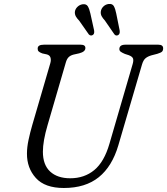

<svg xmlns="http://www.w3.org/2000/svg" viewBox="-20 -923 834 958"><path d="M526 -205.5 641.5 -602Q647 -620 644 -630.2Q641 -640.5 623 -647.5L603 -654Q589 -660 582.2 -665Q575.5 -670 575.5 -678.5Q576 -700 605.5 -700H770Q794 -700 794 -682Q794 -671 788.5 -665.5Q783 -660 765 -654.5L736 -647Q717 -641.5 706 -632.2Q695 -623 688.5 -601L570.5 -198Q539.5 -92.5 472.8 -38.8Q406 15 298.5 15Q204 15 159 -34.8Q114 -84.5 114.5 -157Q114.5 -188 122.5 -225.5Q130.5 -263 141 -299L231 -607.5Q235.5 -623 232 -635.2Q228.5 -647.5 214 -651.5L191 -656.5Q177.5 -661.5 172.5 -666.8Q167.5 -672 168 -681Q168 -700 199 -700H382.5Q406.5 -700 406 -683Q406 -665 375.5 -657L346.5 -650.5Q331.5 -646.5 322.5 -637.8Q313.5 -629 308.5 -611.5L217.5 -299Q194 -219.5 194 -166Q194 -100.5 230.2 -67Q266.5 -33.5 330.5 -33.5Q401 -33.5 450.5 -74.5Q500 -115.5 526 -205.5ZM560 -855.5 577 -771.5Q578 -764.5 577 -758.5Q576 -752.5 570.5 -748.5Q559 -741.5 550.5 -752L503 -821Q493 -831.5 487.2 -842.2Q481.5 -853 483 -865.5Q485 -880 495.8 -890.5Q506.5 -901 521.5 -903Q541 -905.5 548.2 -892Q555.5 -878.5 560 -855.5ZM431 -855.5 449.5 -771.5Q450.5 -765 449.8 -759Q449 -753 444 -749Q433 -741.5 423 -751.5L375 -820Q365 -830 359 -840.2Q353 -850.5 353.5 -863Q355 -877.5 365.8 -888.2Q376.5 -899 391 -901.5Q410.5 -904.5 418.2 -891.5Q426 -878.5 431 -855.5Z"/></svg>

Font: Fraunces 9pt SuperSoft Light
Style: Italic
Weight: 300
Italic angle: -16°
Version: Version 1.000;[b76b70a41]